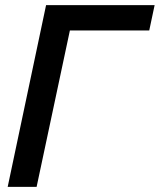

<svg xmlns="http://www.w3.org/2000/svg" viewBox="-20 -730 624 750"><path d="M10 0 160 -710H584L563 -611H253L123 0Z"/></svg>

Font: Raleway SemiBold
Style: Italic
Weight: 600
Italic angle: -12°
Designer: Matt McInerney, Pablo Impallari, Rodrigo Fuenzalida
Foundry: Matt McInerney, Pablo Impallari, Rodrigo Fuenzalida
Version: Version 4.026